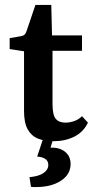

<svg xmlns="http://www.w3.org/2000/svg" viewBox="-20 -564 381 775"><path d="M77 -357 19 -366V-410L65 -418Q75 -420 79.5 -424.5Q84 -429 87 -438L123 -544H187L190 -421H311V-359H192V-144Q192 -100 205 -84.5Q218 -69 244 -69Q261 -69 279 -75Q297 -81 311 -95L335 -69Q317 -31 280 -12.5Q243 6 196 6Q160 6 133.5 -4.5Q107 -15 92 -41.5Q77 -68 77 -116ZM199 -19 184 32Q187 32 190 32Q193 32 197 32Q227 34 246 51.5Q265 69 265 98Q265 140 226 165.5Q187 191 126 191Q120 191 115 191Q110 191 105 190L99 151Q136 148 155.5 134.5Q175 121 175 102Q175 85 162 77Q149 69 130 68L159 -19Z"/></svg>

Font: Yrsa SemiBold
Style: Regular
Weight: 600
Version: Version 2.004